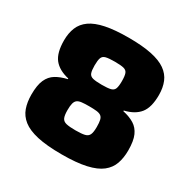

<svg xmlns="http://www.w3.org/2000/svg" viewBox="-158 -846 995 1004"><g transform="rotate(30 339.5 -344.0)"><path d="M340 8Q250 8 192.5 -5Q135 -18 103.5 -43Q72 -68 59.5 -103.5Q47 -139 47 -184Q47 -241 61.5 -273.5Q76 -306 104 -323Q132 -340 172 -349V-353Q111 -367 82 -403.5Q53 -440 53 -515Q53 -559 67 -593Q81 -627 113.5 -650Q146 -673 201.5 -684.5Q257 -696 340 -696Q422 -696 477.5 -684.5Q533 -673 565.5 -650Q598 -627 612 -593Q626 -559 626 -515Q626 -440 596.5 -403.5Q567 -367 507 -353V-349Q548 -340 575.5 -323Q603 -306 617.5 -273.5Q632 -241 632 -184Q632 -139 619.5 -103.5Q607 -68 575.5 -43Q544 -18 486.5 -5Q429 8 340 8ZM340 -137Q376 -137 395 -141.5Q414 -146 421 -161Q428 -176 428 -208Q428 -234 424.5 -249Q421 -264 411.5 -271Q402 -278 384.5 -280Q367 -282 340 -282Q312 -282 295 -280Q278 -278 268.5 -271Q259 -264 255 -249Q251 -234 251 -208Q251 -176 258 -161Q265 -146 284.5 -141.5Q304 -137 340 -137ZM340 -412Q376 -412 393.5 -416.5Q411 -421 416.5 -436Q422 -451 422 -481Q422 -512 416.5 -527Q411 -542 393.5 -546.5Q376 -551 340 -551Q303 -551 285.5 -546.5Q268 -542 262.5 -527Q257 -512 257 -481Q257 -451 262.5 -436Q268 -421 286 -416.5Q304 -412 340 -412Z"/></g></svg>

Font: Saira Thin ExtraBold
Style: Regular
Weight: 800
Version: Version 1.101